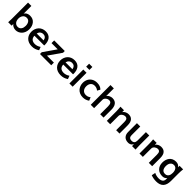

<svg xmlns="http://www.w3.org/2000/svg" viewBox="515 -2700 4893 4893"><g transform="rotate(45 2962.0 -253.0)"><path d="M301.8 -86.4Q336.4 -86.4 361.1 -100.1Q385.7 -113.8 401.4 -136.5Q417 -159.2 424.3 -188.5Q431.6 -217.8 431.6 -249.5Q431.6 -321.8 399.4 -368.7Q367.2 -415.5 305.7 -415.5Q241.2 -415.5 204.1 -368.2Q166.5 -320.8 166.5 -251.5Q166.5 -207.5 180.7 -170.4Q188 -152.3 199.5 -137Q210.9 -121.6 226.3 -110.4Q241.7 -99.1 260.7 -92.8Q279.8 -86.4 301.8 -86.4ZM324.2 11.2Q274.4 11.2 232.4 -10.3Q191.4 -32.2 173.3 -62V0H49.3L52.7 -95.7Q53.2 -105 53.5 -111.1Q53.7 -117.2 53.7 -121.1Q53.7 -125 53.7 -127.7Q53.7 -130.4 53.7 -132.8V-711.4H173.8V-430.7Q176.3 -439.5 186 -452.1Q195.8 -464.8 213.4 -479Q231.4 -493.7 262.5 -503.7Q293.5 -513.7 330.6 -513.7Q436 -513.7 497.1 -440.9Q558.1 -368.2 558.1 -252.9Q558.1 -195.3 539.6 -145.5Q521 -95.7 488.8 -61.5Q456.5 -27.3 414.1 -8.1Q371.6 11.2 324.2 11.2Z M1015.6 -310.5Q1006.8 -363.8 976.1 -392.1Q945.3 -420.4 900.9 -420.4Q848.1 -420.4 813.2 -391.4Q778.3 -362.3 766.6 -310.5ZM909.7 11.2Q782.7 11.2 710 -61Q637.2 -133.8 637.2 -250Q637.2 -303.2 654.5 -350.3Q671.9 -397.5 704.1 -434.1Q736.3 -470.7 785.2 -492.2Q834 -513.7 894 -513.7Q954.1 -513.7 998 -493.2Q1042 -472.7 1068.4 -435.5Q1094.7 -398.9 1106.9 -353.3Q1119.1 -307.6 1119.1 -251.5Q1119.1 -238.3 1116.7 -230H765.1Q766.6 -193.4 778.1 -166.3Q789.6 -139.2 809.8 -121.6Q830.1 -104 858.2 -95.2Q886.2 -86.4 920.9 -86.4Q1002 -86.4 1079.1 -140.1L1111.8 -52.2Q1088.4 -36.1 1064.7 -24.2Q1041 -12.2 1016.4 -4.4Q991.7 3.4 965.3 7.3Q939 11.2 909.7 11.2Z M1194.3 0V-64L1430.7 -404.3H1206.5V-501H1587.9V-438L1349.6 -96.2H1600.6V0Z M2054.7 -310.5Q2045.9 -363.8 2015.1 -392.1Q1984.4 -420.4 1939.9 -420.4Q1887.2 -420.4 1852.3 -391.4Q1817.4 -362.3 1805.7 -310.5ZM1948.7 11.2Q1821.8 11.2 1749 -61Q1676.3 -133.8 1676.3 -250Q1676.3 -303.2 1693.6 -350.3Q1710.9 -397.5 1743.2 -434.1Q1775.4 -470.7 1824.2 -492.2Q1873 -513.7 1933.1 -513.7Q1993.2 -513.7 2037.1 -493.2Q2081.1 -472.7 2107.4 -435.5Q2133.8 -398.9 2146 -353.3Q2158.2 -307.6 2158.2 -251.5Q2158.2 -238.3 2155.8 -230H1804.2Q1805.7 -193.4 1817.1 -166.3Q1828.6 -139.2 1848.9 -121.6Q1869.1 -104 1897.2 -95.2Q1925.3 -86.4 1960 -86.4Q2041 -86.4 2118.2 -140.1L2150.9 -52.2Q2127.4 -36.1 2103.8 -24.2Q2080.1 -12.2 2055.4 -4.4Q2030.8 3.4 2004.4 7.3Q1978 11.2 1948.7 11.2Z M2255.4 -604.5V-710.9H2372.6V-604.5ZM2255.9 0V-501H2372.6V0Z M2746.1 11.2Q2684.6 11.2 2634.3 -10.3Q2584 -31.7 2551.8 -68.4Q2519.5 -105 2502 -152.1Q2484.4 -199.2 2484.4 -251Q2484.4 -324.7 2514.6 -384.3Q2545.9 -444.3 2605 -478.5Q2665 -513.7 2744.6 -513.7Q2862.3 -513.7 2926.3 -446.3L2882.8 -368.2Q2828.1 -416 2757.3 -416Q2686 -416 2647.9 -371.1Q2609.9 -326.2 2609.9 -250.5Q2609.9 -177.2 2650.4 -131.3Q2690.9 -86.4 2761.2 -86.4Q2786.6 -86.4 2806.6 -91.6Q2826.7 -96.7 2842.3 -105Q2849.6 -108.9 2853.8 -111.1Q2857.9 -113.3 2864.3 -117.7L2872.6 -123.5Q2874 -124 2876.2 -125.7Q2878.4 -127.4 2880.6 -129.2Q2882.8 -130.9 2884.8 -132.3Q2886.7 -133.8 2886.7 -133.8L2923.3 -44.9Q2881.3 -15.6 2839.4 -2.2Q2797.4 11.2 2746.1 11.2Z M3024.9 0V-711.4H3146V-436Q3164.6 -471.2 3209.5 -492.2Q3255.4 -513.7 3295.9 -513.7Q3349.6 -513.7 3385 -496.1Q3420.4 -478.5 3441.4 -449.7Q3456.1 -430.2 3464.4 -410.2Q3472.7 -390.1 3477.5 -365.2Q3482.9 -340.3 3484.6 -320.6Q3486.3 -300.8 3486.3 -278.8V0H3365.2V-282.7Q3365.2 -353.5 3343.3 -384.5Q3321.3 -415.5 3277.3 -415.5Q3228 -415.5 3186.5 -380.9Q3146 -346.2 3146 -301.8V0Z M3604.5 0V-310.1Q3604.5 -336.9 3603.8 -361.8Q3603 -386.7 3602.1 -410.6Q3601.1 -434.6 3599.6 -451.7Q3598.1 -468.8 3597.2 -479.5L3594.7 -501H3723.1V-434.1Q3749 -473.6 3792 -493.2Q3835 -513.7 3876 -513.7Q3919.9 -513.7 3952.4 -502.4Q3984.9 -491.2 4009.8 -464.8Q4035.2 -439.5 4048.3 -394.8Q4061.5 -350.1 4061.5 -285.6V0H3940.4V-293.9Q3940.4 -360.8 3919.4 -387.7Q3898.9 -415.5 3851.1 -415.5Q3834 -415.5 3812.5 -408Q3791 -400.4 3771.5 -385.7Q3752 -371.1 3738.8 -349.4Q3725.6 -327.6 3725.6 -299.8V0Z M4380.9 11.2Q4289.6 11.2 4239.3 -40.5Q4188.5 -92.8 4188.5 -183.6V-501H4308.6V-185.5Q4308.6 -135.3 4334.2 -110.8Q4359.9 -86.4 4405.8 -86.4Q4460 -86.4 4486.1 -113.5Q4512.2 -140.6 4512.2 -200.7V-501H4633.3V-134.8L4639.2 0H4514.2L4512.2 -74.2Q4509.8 -63.5 4501.2 -50.5Q4492.7 -37.6 4477.5 -22.9Q4462.9 -8.3 4437.3 1.5Q4411.6 11.2 4380.9 11.2Z M4781.2 0V-310.1Q4781.2 -336.9 4780.5 -361.8Q4779.8 -386.7 4778.8 -410.6Q4777.8 -434.6 4776.4 -451.7Q4774.9 -468.8 4773.9 -479.5L4771.5 -501H4899.9V-434.1Q4925.8 -473.6 4968.8 -493.2Q5011.7 -513.7 5052.7 -513.7Q5096.7 -513.7 5129.2 -502.4Q5161.6 -491.2 5186.5 -464.8Q5211.9 -439.5 5225.1 -394.8Q5238.3 -350.1 5238.3 -285.6V0H5117.2V-293.9Q5117.2 -360.8 5096.2 -387.7Q5075.7 -415.5 5027.8 -415.5Q5010.7 -415.5 4989.3 -408Q4967.8 -400.4 4948.2 -385.7Q4928.7 -371.1 4915.5 -349.4Q4902.3 -327.6 4902.3 -299.8V0Z M5607.4 -91.3Q5644.5 -91.3 5668.5 -105.7Q5692.4 -120.1 5706.3 -143.1Q5720.2 -166 5725.6 -194.6Q5731 -223.1 5731 -252Q5731 -325.2 5700.2 -370.1Q5669.9 -415.5 5608.9 -415.5Q5566.9 -415.5 5537.1 -391.6Q5507.8 -368.2 5494.6 -332Q5481.4 -295.9 5481.4 -251.5Q5481.4 -176.3 5512.2 -133.8Q5543 -91.3 5607.4 -91.3ZM5584 204.1Q5485.8 204.1 5393.6 169.9L5414.6 65.4Q5487.8 103.5 5575.2 103.5Q5645.5 103.5 5685.1 73.5Q5724.6 43.5 5724.6 -17.1V-59.6Q5681.2 0 5599.1 0Q5487.8 0 5421.4 -67.9Q5354.5 -136.2 5354.5 -251.5Q5354.5 -304.7 5368.7 -350.6Q5382.8 -396.5 5410.6 -433.6Q5438.5 -470.7 5484.6 -492.2Q5530.8 -513.7 5589.8 -513.7Q5636.7 -513.7 5671.4 -495.1Q5706.1 -476.6 5725.1 -447.3V-501H5853.5Q5848.6 -463.9 5846.2 -422.1Q5843.8 -380.4 5843.8 -333V-71.8Q5843.8 204.1 5584 204.1Z"/></g></svg>

Font: Ride
Style: Bold
Weight: 700
Version: Version 3.000